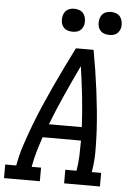

<svg xmlns="http://www.w3.org/2000/svg" viewBox="-72 -994 734 1041"><g transform="rotate(5 295.0 -474.0)"><path d="M-10 0V-74H50Q60 -131 78.5 -187Q97 -243 118 -298.5Q139 -354 163 -409Q187 -464 212 -518.5Q237 -573 263.5 -627Q290 -681 317 -735H413Q423 -681 431.5 -627Q440 -573 447 -518.5Q454 -464 459.5 -409Q465 -354 468 -298.5Q471 -243 471 -186.5Q471 -130 461 -74H512V0H317V-74H378Q385 -115 386.5 -156.5Q388 -198 388 -239H179Q165 -198 153 -156.5Q141 -115 134 -74H185V0ZM207 -312H386Q382 -395 373 -477Q364 -559 352 -641Q313 -559 276 -477Q239 -395 207 -312ZM490 -823Q475 -823 461.5 -828Q448 -833 439.5 -844.5Q431 -856 428.5 -870.5Q426 -885 429 -900Q431 -910 436 -920Q441 -930 450 -936.5Q459 -943 469.5 -945.5Q480 -948 490 -948Q505 -948 519 -942.5Q533 -937 541 -925.5Q549 -914 551.5 -899.5Q554 -885 552 -870Q550 -860 544.5 -850Q539 -840 530 -833.5Q521 -827 510.5 -825Q500 -823 490 -823ZM290 -823Q275 -823 261.5 -828Q248 -833 239.5 -844.5Q231 -856 228.5 -870.5Q226 -885 229 -900Q231 -910 236 -920Q241 -930 250 -936.5Q259 -943 269.5 -945.5Q280 -948 290 -948Q305 -948 319 -942.5Q333 -937 341 -925.5Q349 -914 351.5 -899.5Q354 -885 352 -870Q350 -860 344.5 -850Q339 -840 330 -833.5Q321 -827 310.5 -825Q300 -823 290 -823Z"/></g></svg>

Font: Iosevka Curly Slab Extended
Style: Italic
Weight: 400
Width: 7
Italic angle: -9°
Monospace: yes
Designer: Belleve Invis
Foundry: Belleve Invis
Version: Version 11.1.0; ttfautohint (v1.8.3)